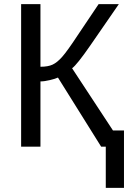

<svg xmlns="http://www.w3.org/2000/svg" viewBox="-20 -708 623 927"><path d="M578.6 -78.1V199.2H490.7V0H468.3L259.8 -333.5Q247.6 -327.6 220.9 -321.3Q194.3 -314.9 175.3 -314.9V0H82V-688H175.3V-385.7Q211.9 -385.7 233.9 -396Q255.9 -406.2 279.8 -433.1Q304.7 -460.9 356 -539.1L456.1 -688H553.7L415.5 -487.8Q351.6 -395.5 328.1 -378.4L525.4 -78.1Z"/></svg>

Font: Arimo Nerd Font
Style: Regular
Weight: 400
Designer: Steve Matteson
Foundry: Monotype Imaging Inc.
Version: Version 1.33;Nerd Fonts 3.2.1